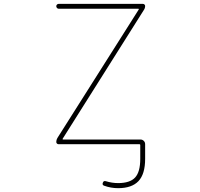

<svg xmlns="http://www.w3.org/2000/svg" viewBox="-20 -773 1040 998"><path d="M593.8 205.1Q556.6 205.1 521.5 192.4Q509.8 188.5 514.6 176.8Q518.6 165 530.3 168.9Q562.5 178.7 593.8 178.7Q655.3 178.7 682.1 149.9Q709 121.1 709 52.7V-19.5Q709 -23.4 705.1 -23.4H284.2Q279.3 -23.4 275.9 -26.9Q272.5 -30.3 272.5 -35.2Q272.5 -45.9 278.3 -55.7L701.2 -723.6Q703.1 -727.5 699.2 -727.5H285.2Q280.3 -727.5 276.4 -731.4Q272.5 -735.4 272.5 -740.7Q272.5 -746.1 276.4 -749.5Q280.3 -752.9 285.2 -752.9H722.7Q727.5 -752.9 731 -749.5Q734.4 -746.1 734.4 -742.2Q734.4 -730.5 727.5 -720.7L305.7 -51.8Q303.7 -47.9 307.6 -47.9H710Q719.7 -47.9 727.1 -41Q734.4 -34.2 734.4 -23.4V52.7Q734.4 131.8 699.7 168.5Q665 205.1 593.8 205.1Z"/></svg>

Font: Rounded-X Mgen+ 1m thin
Style: Regular
Weight: 100
Designer: [Source Han Sans]
Ryoko NISHIZUKA  (kana & ideographs); Paul D. Hunt (Latin, Greek & Cyrillic); Wenlong ZHANG  (bopomofo
Version: Version 1.059.20150602